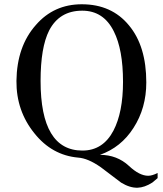

<svg xmlns="http://www.w3.org/2000/svg" viewBox="-20 -726 762 899"><path d="M556 -343Q556 -494 513 -579Q465 -676 365 -676Q258 -676 210 -583Q170 -504 170 -347Q170 -21 366 -21Q462 -21 511 -114Q556 -200 556 -343ZM718 84V108Q700 124 693 129Q657 152 624 153Q588 154 547 129L452 57Q392 15 346 12Q223 1 141 -102Q56 -207 57 -347Q59 -509 148 -609Q232 -706 363 -706Q503 -706 584 -607Q665 -510 665 -340Q665 -220 605 -127Q547 -36 448 -1Q528 -1 584 51Q633 97 674 97Q692 97 718 84Z"/></svg>

Font: GFS Didot
Style: Regular
Weight: 400
Designer: Takis Katsoulidis and George D. Matthiopoulos
Foundry: Takis Katsoulidis and George D. Matthiopoulos
Version: Version 1.0